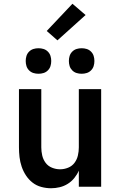

<svg xmlns="http://www.w3.org/2000/svg" viewBox="-20 -995 640 1023"><path d="M252 8Q226 8 200 1Q174 -6 153.5 -22Q133 -38 118.5 -60Q104 -82 95.5 -107Q87 -132 84 -158Q81 -184 81 -210V-520H200V-210Q200 -188 205 -166.5Q210 -145 223 -127.5Q236 -110 257 -101.5Q278 -93 300 -93Q322 -93 343 -101.5Q364 -110 377 -127.5Q390 -145 395 -166.5Q400 -188 400 -210V-520H519V0H400V-86Q391 -65 376 -46.5Q361 -28 341 -15.5Q321 -3 298 2.5Q275 8 252 8ZM415 -602Q401 -602 388 -606Q375 -610 365 -620Q355 -630 351 -643Q347 -656 347 -670Q347 -684 351 -697Q355 -710 365 -720Q375 -730 388 -734Q401 -738 415 -738Q429 -738 442 -734Q455 -730 465 -720Q475 -710 479 -697Q483 -684 483 -670Q483 -656 479 -643Q475 -630 465 -620Q455 -610 442 -606Q429 -602 415 -602ZM185 -602Q171 -602 158 -606Q145 -610 135 -620Q125 -630 121 -643Q117 -656 117 -670Q117 -684 121 -697Q125 -710 135 -720Q145 -730 158 -734Q171 -738 185 -738Q199 -738 212 -734Q225 -730 235 -720Q245 -710 249 -697Q253 -684 253 -670Q253 -656 249 -643Q245 -630 235 -620Q225 -610 212 -606Q199 -602 185 -602ZM286 -780 229 -830 366 -975 436 -915Z"/></svg>

Font: Iosevka Aile
Style: Bold
Weight: 700
Designer: Belleve Invis
Foundry: Belleve Invis
Version: Version 28.0.1; ttfautohint (v1.8.4)